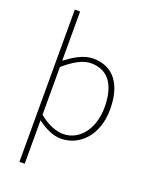

<svg xmlns="http://www.w3.org/2000/svg" viewBox="-185 -890 965 1229"><g transform="rotate(20 297.5 -275.5)"><path d="M105 243H141V-53C197 -11 252 13 302 13C428 13 536 -92 536 -271C536 -434 467 -540 324 -540C258 -540 196 -500 141 -459V-794H105ZM305 -20C263 -20 203 -39 141 -91V-416C208 -474 267 -507 321 -507C450 -507 498 -405 498 -271C498 -124 417 -20 305 -20Z"/></g></svg>

Font: Source Han Sans JP ExtraLight
Style: Regular
Weight: 250
Designer: Ryoko NISHIZUKA 西塚涼子 (kana, bopomofo & ideographs); Paul D. Hunt (Latin, Greek & Cyrillic); Sandoll Communications 산돌커뮤니
Foundry: Adobe
Version: Version 2.001;hotconv 1.0.107;makeotfexe 2.5.65593